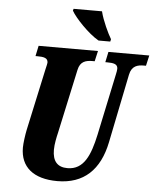

<svg xmlns="http://www.w3.org/2000/svg" viewBox="-61 -983 853 1044"><g transform="rotate(5 365.0 -460.5)"><path d="M448 -771H512L515 -784C498 -812 465 -881 453 -931H298L295 -921C315 -884 391 -803 448 -771ZM291 10C435 10 522 -72 553 -226L629 -600C639 -650 672 -657 706 -657H717L730 -714H507L495 -657H505C539 -657 563 -653 563 -627C563 -621 561 -607 558 -595L487 -259C463 -149 430 -65 340 -65C285 -65 258 -96 258 -158C258 -190 267 -230 272 -251L348 -602C358 -650 390 -657 426 -657H437L450 -714H126L114 -657H124C158 -657 182 -653 182 -627C182 -621 179 -612 174 -589L101 -252C96 -228 89 -180 89 -155C89 -50 160 10 291 10Z"/></g></svg>

Font: Noto Serif ExtraCondensed Black
Style: Italic
Weight: 900
Width: 2
Italic angle: -12°
Designer: Monotype Design Team
Foundry: Monotype Imaging Inc.
Version: Version 2.014